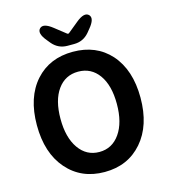

<svg xmlns="http://www.w3.org/2000/svg" viewBox="-137 -1064 1044 1185"><g transform="rotate(-15 385.0 -471.0)"><path d="M146 -654Q236 -754 385 -754Q534 -754 624 -654Q716 -550 716 -372.5Q716 -195 625 -90.5Q534 14 385 14Q236 14 145 -90.5Q54 -195 54 -373Q54 -551 146 -654ZM254 -184Q303 -114 385 -114Q467 -114 516 -184Q565 -254 565 -373Q565 -492 516.5 -559.5Q468 -627 385 -627Q302 -627 253.5 -559.5Q205 -492 205 -373Q205 -254 254 -184ZM364 -798Q306 -798 268 -842L250 -864Q203 -920 228 -946Q253 -972 310 -927L380 -872Q387 -866 394 -872L460 -926Q516 -972 542 -946Q567 -920 520 -864L502 -842Q464 -798 406 -798Z"/></g></svg>

Font: Resource Han Rounded KR
Style: Bold
Weight: 700
Designer: Cyano Hao (round all glyphs); Ryoko NISHIZUKA 西塚涼子 (kana, bopomofo & ideographs); Paul D. Hunt (Latin, Greek & Cyrillic)
Foundry: Cyano Hao
Version: 0.990